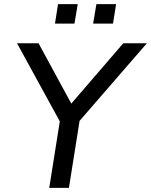

<svg xmlns="http://www.w3.org/2000/svg" viewBox="-20 -916 736 936"><path d="M220 0 278 -365 286 -298 63 -705H168L333 -401H319L581 -705H696L343 -298L374 -365L316 0ZM434 -801 450 -896H546L531 -801ZM248 -801 263 -896H359L343 -801Z"/></svg>

Font: Nunito Sans 10pt Medium
Style: Italic
Weight: 500
Italic angle: -9°
Designer: Vernon Adams
Foundry: Vernon Adams
Version: Version 3.101;gftools[0.9.27]